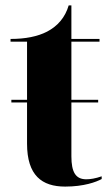

<svg xmlns="http://www.w3.org/2000/svg" viewBox="-20 -680 411 710"><path d="M221 10C290 10 336 -7 356 -18V-28C333 -20 314 -17 299 -17C260 -17 244 -43 244 -102V-301H343V-311H244V-526H348V-536H244V-660H234C221 -616 194 -584 154 -563C119 -545 74 -536 19 -536V-526H80V-311H22V-301H80V-149C80 -31 135 10 221 10Z"/></svg>

Font: Noto Serif Display ExtraCondensed Black
Style: Regular
Weight: 900
Width: 2
Designer: Monotype Design Team
Foundry: Monotype Imaging Inc.
Version: Version 2.009